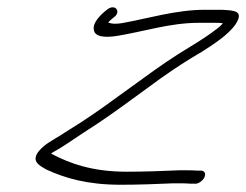

<svg xmlns="http://www.w3.org/2000/svg" viewBox="-20 -499 679 530"><path d="M239 -417C241 -398 267 -394 304 -400C377 -412 450 -436 528 -436H574C583 -436 590 -436 595 -435C592 -430 584 -423 574 -416C560 -405 543 -394 526 -383L471 -349C382 -292 290 -217 200 -159C180 -146 161 -135 148 -126C124 -111 102 -101 85 -79C66 -52 91 -41 108 -31C160 -7 222 11 313 11C362 11 415 9 459 7C481 7 495 7 504 8H517C526 10 540 0 544 -9C549 -20 545 -26 537 -28H523C514 -29 499 -29 476 -29C432 -27 379 -25 330 -25C234 -25 172 -48 121 -75L125 -78C153 -93 179 -112 211 -133C256 -161 309 -199 354 -232L424 -283C465 -312 496 -332 537 -356C567 -375 611 -403 631 -433C654 -470 626 -470 592 -472H545C466 -472 389 -448 316 -435C302 -433 291 -433 285 -435C282 -435 281 -436 279 -437C282 -442 290 -447 294 -451C316 -466 298 -491 275 -472C258 -459 235 -436 239 -417Z"/></svg>

Font: Stray Cat
Style: SuObl
Weight: 400
Version: Version 1.0